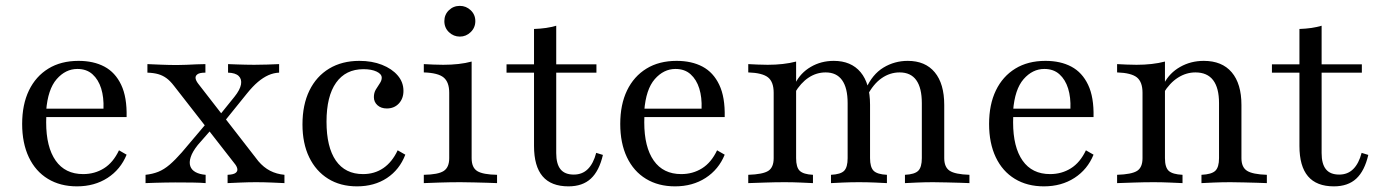

<svg xmlns="http://www.w3.org/2000/svg" viewBox="-20 -639 4815 670"><path d="M248.4 11.3Q190.3 11.3 147.2 -14.9Q104 -41.1 80.6 -90.3Q57.3 -139.5 57.3 -206.5Q57.3 -274.2 81 -323.4Q104.8 -372.6 148.8 -399.6Q192.7 -426.6 254 -426.6Q306.5 -426.6 344.4 -406.5Q382.3 -386.3 402.8 -343.1Q423.4 -300 421.8 -230.6H108.9L108.1 -259.7H341.1Q342.7 -299.2 333.1 -330.2Q323.4 -361.3 302.8 -379.8Q282.3 -398.4 250 -398.4Q208.9 -398.4 177.8 -362.9Q146.8 -327.4 141.1 -252.4L142.7 -250.8Q141.9 -241.9 141.5 -232.3Q141.1 -222.6 141.1 -212.1Q141.1 -125.8 174.2 -78.6Q207.3 -31.5 270.2 -31.5Q310.5 -31.5 342.7 -51.6Q375 -71.8 395.2 -114.5L421.8 -99.2Q400.8 -47.6 355.2 -18.1Q309.7 11.3 248.4 11.3Z M774.2 0V-29Q794.4 -29.8 802 -35.5Q809.7 -41.1 808.1 -50Q806.5 -58.9 798.4 -68.5L587.1 -339.5Q573.4 -357.3 560.5 -366.5Q547.6 -375.8 532.3 -380.2Q516.9 -384.7 494.4 -385.5V-415.3Q512.9 -414.5 541.9 -413.3Q571 -412.1 597.6 -412.1Q613.7 -412.1 631 -412.9Q648.4 -413.7 665.3 -414.5Q682.3 -415.3 696.8 -415.3V-385.5Q676.6 -385.5 669 -379.8Q661.3 -374.2 662.5 -365.7Q663.7 -357.3 671.8 -346.8L881.5 -76.6Q900 -54.8 922.6 -43.1Q945.2 -31.5 972.6 -29V0Q956.5 -0.8 928.2 -2Q900 -3.2 873.4 -3.2Q847.6 -3.2 819.8 -2Q791.9 -0.8 774.2 0ZM487.9 0V-29Q512.1 -31.5 532.3 -39.5Q552.4 -47.6 572.2 -64.5Q591.9 -81.5 614.5 -107.3L707.3 -216.9L727.4 -198.4L670.2 -133.1Q651.6 -109.7 645.6 -91.1Q639.5 -72.6 644 -59.3Q648.4 -46 662.5 -38.3Q676.6 -30.6 697.6 -29V0Q680.6 -1.6 652.4 -2Q624.2 -2.4 591.1 -2.4Q574.2 -2.4 556.9 -2Q539.5 -1.6 522.6 -1.2Q505.6 -0.8 487.9 0ZM757.3 -208.1 737.9 -226.6 798.4 -301.6Q817.7 -325.8 821 -344.4Q824.2 -362.9 812.9 -373.8Q801.6 -384.7 775.8 -385.5V-415.3Q793.5 -414.5 808.1 -414.1Q822.6 -413.7 836.7 -413.3Q850.8 -412.9 866.9 -412.9Q891.1 -412.9 912.5 -413.7Q933.9 -414.5 954 -415.3V-385.5Q934.7 -384.7 916.5 -376.6Q898.4 -368.5 880.2 -353.2Q862.1 -337.9 841.9 -312.9Z M1225.8 11.3Q1167.7 11.3 1125 -15.3Q1082.3 -41.9 1058.9 -90.3Q1035.5 -138.7 1035.5 -204.8Q1035.5 -273.4 1059.7 -323Q1083.9 -372.6 1128.6 -399.6Q1173.4 -426.6 1233.9 -426.6Q1278.2 -426.6 1312.9 -412.9Q1347.6 -399.2 1367.7 -375.8Q1387.9 -352.4 1387.9 -321.8Q1387.9 -295.2 1371.8 -277.8Q1355.6 -260.5 1329.8 -260.5Q1309.7 -260.5 1297.2 -271.8Q1284.7 -283.1 1284.7 -300Q1284.7 -315.3 1291.5 -326.6Q1298.4 -337.9 1305.2 -348Q1312.1 -358.1 1312.1 -367.7Q1312.1 -380.6 1294.4 -389.1Q1276.6 -397.6 1248.4 -397.6Q1186.3 -397.6 1152.8 -350.4Q1119.4 -303.2 1119.4 -214.5Q1119.4 -125.8 1152 -78.6Q1184.7 -31.5 1246.8 -31.5Q1287.1 -31.5 1317.7 -52.4Q1348.4 -73.4 1367.7 -114.5L1394.4 -99.2Q1374.2 -46.8 1330.2 -17.7Q1286.3 11.3 1225.8 11.3Z M1458.9 0V-29Q1508.9 -29.8 1528.2 -42.3Q1547.6 -54.8 1547.6 -87.1V-315.3Q1547.6 -352.4 1528.2 -368.5Q1508.9 -384.7 1458.9 -386.3V-415.3Q1475 -414.5 1491.9 -413.7Q1508.9 -412.9 1526.6 -412.9Q1554.8 -412.9 1579.8 -415.7Q1604.8 -418.5 1625.8 -424.2V-87.1Q1625.8 -54 1645.6 -41.9Q1665.3 -29.8 1714.5 -29V0Q1702.4 -0.8 1681.5 -1.2Q1660.5 -1.6 1635.9 -2.4Q1611.3 -3.2 1587.1 -3.2Q1550.8 -3.2 1514.1 -2Q1477.4 -0.8 1458.9 0ZM1584.7 -511.3Q1562.9 -511.3 1546.8 -526.6Q1530.6 -541.9 1530.6 -565.3Q1530.6 -587.9 1546.4 -603.2Q1562.1 -618.5 1584.7 -618.5Q1606.5 -618.5 1622.6 -603.2Q1638.7 -587.9 1638.7 -565.3Q1638.7 -542.7 1622.6 -527Q1606.5 -511.3 1584.7 -511.3Z M1963.7 11.3Q1903.2 11.3 1873.4 -23.8Q1843.5 -58.9 1843.5 -129.8V-385.5H1747.6V-414.5H1843.5V-537.9Q1866.1 -538.7 1885.5 -541.5Q1904.8 -544.4 1921 -549.2V-414.5H2061.3V-385.5H1921V-104.8Q1921 -66.9 1935.9 -48.4Q1950.8 -29.8 1982.3 -29.8Q2012.1 -29.8 2031.5 -49.2Q2050.8 -68.5 2060.5 -105.6L2083.9 -98.4Q2071 -42.7 2041.9 -15.7Q2012.9 11.3 1963.7 11.3Z M2335.5 11.3Q2277.4 11.3 2234.3 -14.9Q2191.1 -41.1 2167.7 -90.3Q2144.4 -139.5 2144.4 -206.5Q2144.4 -274.2 2168.1 -323.4Q2191.9 -372.6 2235.9 -399.6Q2279.8 -426.6 2341.1 -426.6Q2393.5 -426.6 2431.5 -406.5Q2469.4 -386.3 2489.9 -343.1Q2510.5 -300 2508.9 -230.6H2196L2195.2 -259.7H2428.2Q2429.8 -299.2 2420.2 -330.2Q2410.5 -361.3 2389.9 -379.8Q2369.4 -398.4 2337.1 -398.4Q2296 -398.4 2264.9 -362.9Q2233.9 -327.4 2228.2 -252.4L2229.8 -250.8Q2229 -241.9 2228.6 -232.3Q2228.2 -222.6 2228.2 -212.1Q2228.2 -125.8 2261.3 -78.6Q2294.4 -31.5 2357.3 -31.5Q2397.6 -31.5 2429.8 -51.6Q2462.1 -71.8 2482.3 -114.5L2508.9 -99.2Q2487.9 -47.6 2442.3 -18.1Q2396.8 11.3 2335.5 11.3Z M3137.9 0V-29Q3171.8 -30.6 3184.3 -43.1Q3196.8 -55.6 3196.8 -87.1V-279Q3196.8 -332.3 3177.4 -359.3Q3158.1 -386.3 3119.4 -386.3Q3085.5 -386.3 3056.5 -366.1Q3027.4 -346 3005.6 -304L3001.6 -329Q3024.2 -379.8 3062.9 -403.2Q3101.6 -426.6 3147.6 -426.6Q3208.9 -426.6 3241.9 -386.7Q3275 -346.8 3275 -272.6V-87.1Q3275 -55.6 3294 -43.1Q3312.9 -30.6 3362.9 -29V0Q3351.6 -0.8 3330.2 -1.2Q3308.9 -1.6 3284.3 -2.4Q3259.7 -3.2 3236.3 -3.2Q3208.1 -3.2 3180.2 -2Q3152.4 -0.8 3137.9 0ZM2591.1 0V-29Q2641.9 -30.6 2660.9 -42.7Q2679.8 -54.8 2679.8 -87.1V-315.3Q2679.8 -353.2 2660.1 -369Q2640.3 -384.7 2591.1 -386.3V-415.3Q2607.3 -414.5 2624.2 -413.7Q2641.1 -412.9 2658.9 -412.9Q2686.3 -412.9 2711.3 -415.7Q2736.3 -418.5 2758.1 -424.2V-87.1Q2758.1 -54.8 2771 -42.7Q2783.9 -30.6 2816.9 -29V0Q2799.2 -0.8 2773 -2Q2746.8 -3.2 2717.7 -3.2Q2685.5 -3.2 2650.8 -2Q2616.1 -0.8 2591.1 0ZM2879.8 0V-29Q2913.7 -30.6 2925.8 -43.1Q2937.9 -55.6 2937.9 -87.1V-279Q2937.9 -332.3 2918.5 -359.3Q2899.2 -386.3 2861.3 -386.3Q2829 -386.3 2801.6 -368.1Q2774.2 -350 2753.2 -314.5L2754.8 -347.6Q2773.4 -384.7 2809.3 -405.6Q2845.2 -426.6 2889.5 -426.6Q2950 -426.6 2983.1 -387.1Q3016.1 -347.6 3016.1 -273.4V-87.1Q3016.1 -55.6 3028.6 -43.1Q3041.1 -30.6 3075 -29V0Q3061.3 -0.8 3033.5 -2Q3005.6 -3.2 2977.4 -3.2Q2949.2 -3.2 2921.4 -2Q2893.5 -0.8 2879.8 0Z M3622.6 11.3Q3564.5 11.3 3521.4 -14.9Q3478.2 -41.1 3454.8 -90.3Q3431.5 -139.5 3431.5 -206.5Q3431.5 -274.2 3455.2 -323.4Q3479 -372.6 3523 -399.6Q3566.9 -426.6 3628.2 -426.6Q3680.6 -426.6 3718.5 -406.5Q3756.5 -386.3 3777 -343.1Q3797.6 -300 3796 -230.6H3483.1L3482.3 -259.7H3715.3Q3716.9 -299.2 3707.3 -330.2Q3697.6 -361.3 3677 -379.8Q3656.5 -398.4 3624.2 -398.4Q3583.1 -398.4 3552 -362.9Q3521 -327.4 3515.3 -252.4L3516.9 -250.8Q3516.1 -241.9 3515.7 -232.3Q3515.3 -222.6 3515.3 -212.1Q3515.3 -125.8 3548.4 -78.6Q3581.5 -31.5 3644.4 -31.5Q3684.7 -31.5 3716.9 -51.6Q3749.2 -71.8 3769.4 -114.5L3796 -99.2Q3775 -47.6 3729.4 -18.1Q3683.9 11.3 3622.6 11.3Z M4172.6 0V-29Q4208.1 -30.6 4221 -43.1Q4233.9 -55.6 4233.9 -87.1V-279Q4233.9 -332.3 4213.3 -359.3Q4192.7 -386.3 4151.6 -386.3Q4119.4 -386.3 4090.7 -368.1Q4062.1 -350 4040.3 -314.5L4041.9 -347.6Q4061.3 -384.7 4098.4 -405.6Q4135.5 -426.6 4180.6 -426.6Q4244.4 -426.6 4278.2 -386.7Q4312.1 -346.8 4312.1 -272.6V-87.1Q4312.1 -55.6 4331.5 -43.1Q4350.8 -30.6 4400.8 -29V0Q4388.7 -0.8 4367.7 -1.2Q4346.8 -1.6 4321.8 -2.4Q4296.8 -3.2 4274.2 -3.2Q4244.4 -3.2 4215.7 -2Q4187.1 -0.8 4172.6 0ZM3878.2 0V-29Q3929 -30.6 3948 -42.7Q3966.9 -54.8 3966.9 -87.1V-315.3Q3966.9 -353.2 3947.2 -369Q3927.4 -384.7 3878.2 -386.3V-415.3Q3894.4 -414.5 3911.3 -413.7Q3928.2 -412.9 3946 -412.9Q3973.4 -412.9 3998.4 -415.7Q4023.4 -418.5 4045.2 -424.2V-87.1Q4045.2 -54.8 4058.5 -42.7Q4071.8 -30.6 4106.5 -29V0Q4087.9 -0.8 4060.9 -2Q4033.9 -3.2 4005.6 -3.2Q3972.6 -3.2 3937.9 -2Q3903.2 -0.8 3878.2 0Z M4634.7 11.3Q4574.2 11.3 4544.4 -23.8Q4514.5 -58.9 4514.5 -129.8V-385.5H4418.5V-414.5H4514.5V-537.9Q4537.1 -538.7 4556.5 -541.5Q4575.8 -544.4 4591.9 -549.2V-414.5H4732.3V-385.5H4591.9V-104.8Q4591.9 -66.9 4606.9 -48.4Q4621.8 -29.8 4653.2 -29.8Q4683.1 -29.8 4702.4 -49.2Q4721.8 -68.5 4731.5 -105.6L4754.8 -98.4Q4741.9 -42.7 4712.9 -15.7Q4683.9 11.3 4634.7 11.3Z"/></svg>

Font: Playfair
Style: Regular
Weight: 400
Designer: Claus Eggers Sørensen
Foundry: Claus Eggers Sørensen
Version: Version 2.001;gftools[0.9.30]